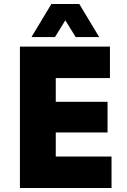

<svg xmlns="http://www.w3.org/2000/svg" viewBox="-20 -944 640 964"><path d="M80 0V-710H532V-552H260V-433H520V-279H260V-158H540V0ZM138 -758 238 -924H378L478 -758H360L308 -842L256 -758Z"/></svg>

Font: Geist Mono Black
Style: Regular
Weight: 900
Monospace: yes
Designer: Basement.studio, Andrés Briganti, Mateo Zaragoza
Foundry: Basement.studio, Vercel, Andrés Briganti, Guido Ferreyra, Mateo Zaragoza
Version: Version 1.500; ttfautohint (v1.8.4.7-5d5b)